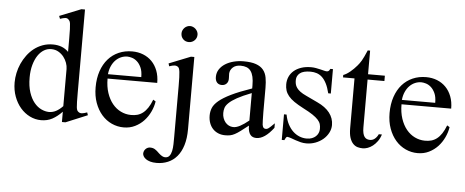

<svg xmlns="http://www.w3.org/2000/svg" viewBox="-56 -836 2892 1194"><g transform="rotate(5 1390.0 -239.0)"><path d="M369.1 14.6H347.2V-49.8Q317.4 -18.6 286.6 -2Q255.9 14.6 216.8 14.6Q179.7 14.6 146.2 -2Q112.8 -18.6 87.6 -47.9Q62.5 -77.1 47.6 -117.4Q32.7 -157.7 32.7 -205.1Q32.7 -233.9 39.1 -264.2Q45.4 -294.4 58.1 -322.8Q70.8 -351.1 89.4 -376.2Q107.9 -401.4 131.8 -420.2Q155.8 -439 185.5 -450Q215.3 -460.9 250 -460.9Q279.3 -460.9 303.5 -451.9Q327.6 -442.9 347.2 -423.3V-506.3Q347.2 -543.5 346.4 -564.9Q345.7 -586.4 344 -598.4Q342.3 -610.4 339.4 -615.2Q336.4 -620.1 332 -624.5Q323.7 -632.8 311.3 -631.6Q298.8 -630.4 279.3 -623.5L272.5 -641.1L406.7 -694.8H429.2V-177.2Q429.2 -141.1 429.7 -119.4Q430.2 -97.7 431.6 -85Q433.1 -72.3 436 -66.4Q439 -60.5 444.3 -56.6Q453.1 -49.3 466.1 -50.3Q479 -51.3 498.5 -58.6L504.4 -41.5ZM347.2 -315.9Q347.2 -334.5 340.1 -354.5Q333 -374.5 319.8 -391.4Q306.6 -408.2 287.6 -419.4Q268.6 -430.7 244.1 -431.2Q219.2 -432.1 197.3 -419.2Q175.3 -406.2 158.9 -381.8Q142.6 -357.4 132.8 -322.3Q123 -287.1 123 -244.1Q123 -189.9 135.7 -151.4Q148.4 -112.8 168.5 -88.4Q188.5 -64 212.9 -52.5Q237.3 -41 260.7 -40.5Q284.2 -40.5 305.2 -51.5Q326.2 -62.5 347.2 -84.5Z M916.5 -163.6Q911.6 -130.9 896.5 -98.9Q881.3 -66.9 857.9 -41.7Q834.5 -16.6 802.7 -1Q771 14.6 732.4 14.6Q692.9 14.6 657.2 -1.7Q621.6 -18.1 595 -48.6Q568.4 -79.1 552.7 -122.3Q537.1 -165.5 537.1 -218.8Q537.1 -275.4 552.5 -320.3Q567.9 -365.2 595.5 -396.5Q623 -427.7 661.1 -444.3Q699.2 -460.9 744.6 -460.9Q781.7 -460.9 813.2 -448.5Q844.7 -436 867.7 -412.6Q890.6 -389.2 903.6 -355.5Q916.5 -321.8 916.5 -279.3H606.4Q606.4 -229.5 619.6 -189.9Q632.8 -150.4 655.3 -123Q677.7 -95.7 707.3 -81.3Q736.8 -66.9 769.5 -66.4Q791.5 -65.9 810.3 -71Q829.1 -76.2 845.2 -88.6Q861.3 -101.1 875.2 -121.8Q889.2 -142.6 900.9 -173.3ZM814.5 -306.6Q814.5 -343.8 803.7 -366.9Q793 -390.1 777.8 -403.3Q762.7 -416.5 746.1 -421.4Q729.5 -426.3 717.3 -426.3Q697.8 -426.3 679 -418.5Q660.2 -410.6 645 -395.5Q629.9 -380.4 619.6 -357.9Q609.4 -335.4 606.4 -306.6Z M1140.1 -599.6Q1140.1 -589.4 1136.5 -580.3Q1132.8 -571.3 1126 -564.5Q1119.1 -557.6 1110.1 -553.5Q1101.1 -549.3 1089.8 -549.3Q1068.4 -549.3 1054.2 -563.5Q1040 -577.6 1040 -599.6Q1040 -609.9 1044.2 -618.9Q1048.3 -627.9 1055.2 -634.8Q1062 -641.6 1071 -645.5Q1080.1 -649.4 1089.8 -649.4Q1099.1 -649.4 1108.2 -645.5Q1117.2 -641.6 1124.3 -634.8Q1131.3 -627.9 1135.7 -618.9Q1140.1 -609.9 1140.1 -599.6ZM1132.3 -9.3Q1132.3 48.8 1119.1 91.3Q1106 133.8 1082.3 161.6Q1058.6 189.5 1026.1 203.1Q993.7 216.8 955.6 216.8Q932.1 216.8 915.5 211.9Q898.9 207 888.7 199.7Q878.4 192.4 873.3 183.6Q868.2 174.8 867.7 167.5Q867.7 149.4 879.6 137.2Q891.6 125 908.2 125Q925.3 125 937.7 132.6Q950.2 140.1 965.8 156.2Q988.3 177.2 1005.4 177.2Q1022.9 177.2 1032.2 165.3Q1041.5 153.3 1045.7 134.3Q1049.8 115.2 1050.3 92Q1050.8 68.8 1050.8 45.9V-272.5Q1050.8 -304.2 1050 -325.2Q1049.3 -346.2 1047.6 -359.6Q1045.9 -373 1043.2 -379.9Q1040.5 -386.7 1036.6 -389.6Q1026.9 -397 1014.6 -396.5Q1002.4 -396 981.4 -388.7L976.1 -406.2L1111.3 -460H1132.3Z M1667 -64.5Q1611.8 8.3 1560.1 8.3Q1549.3 8.3 1539.8 4.9Q1530.3 1.5 1523.2 -6.8Q1516.1 -15.1 1512 -29.1Q1507.8 -43 1507.8 -64.5Q1478.5 -41.5 1459.2 -27.1Q1439.9 -12.7 1425 -4.9Q1410.2 2.9 1396.7 5.6Q1383.3 8.3 1365.7 8.3Q1341.8 8.3 1322.3 0.2Q1302.7 -7.8 1288.6 -22.7Q1274.4 -37.6 1266.6 -58.8Q1258.8 -80.1 1258.8 -106Q1258.8 -130.9 1267.8 -153.3Q1276.9 -175.8 1303.7 -198.5Q1330.6 -221.2 1379.4 -245.1Q1428.2 -269 1507.8 -296.4V-314.9Q1507.8 -347.2 1502.7 -369.1Q1497.6 -391.1 1487.3 -405Q1477.1 -418.9 1461.4 -425Q1445.8 -431.2 1424.3 -431.2Q1393.6 -431.2 1376 -415.3Q1358.4 -399.4 1356.9 -376.5L1357.9 -347.2Q1358.9 -326.2 1347.4 -313.7Q1335.9 -301.3 1317.4 -301.3Q1297.9 -301.3 1287.1 -313.7Q1276.4 -326.2 1276.4 -348.1Q1276.4 -374.5 1289.8 -395.3Q1303.2 -416 1325.9 -430.4Q1348.6 -444.8 1378.2 -452.4Q1407.7 -460 1439.9 -460Q1488.3 -460 1517.8 -449.5Q1547.4 -439 1563.5 -419.2Q1579.6 -399.4 1584.7 -371.1Q1589.8 -342.8 1589.8 -307.6V-155.3Q1589.8 -124 1590.8 -104Q1591.8 -84 1592.3 -77.1Q1594.7 -64 1599.6 -58.6Q1604.5 -53.2 1613.8 -53.2Q1618.2 -53.2 1622.1 -54.4Q1626 -55.7 1631.3 -59.6Q1636.7 -63.5 1645 -71.3Q1653.3 -79.1 1667 -92.8ZM1507.8 -267.6Q1451.2 -245.6 1418.2 -227.3Q1385.3 -209 1368.2 -192.4Q1351.1 -175.8 1346.4 -160.4Q1341.8 -145 1341.8 -128.9Q1341.8 -111.3 1347.2 -96.7Q1352.5 -82 1361.6 -71Q1370.6 -60.1 1383.1 -53.7Q1395.5 -47.4 1409.7 -46.9Q1428.7 -45.9 1452.9 -58.6Q1477.1 -71.3 1507.8 -96.2Z M2022 -112.8Q2022 -87.4 2009.8 -64.2Q1997.6 -41 1977.1 -23.4Q1956.5 -5.9 1929.4 4.4Q1902.3 14.6 1872.6 14.6Q1854.5 14.6 1837.6 10.5Q1820.8 6.3 1805.4 1Q1790 -4.4 1776.6 -9.3Q1763.2 -14.2 1752 -15.6Q1746.6 -15.6 1742.2 -7.8Q1737.8 0 1734.9 6.3H1718.8V-153.3H1734.9Q1741.2 -119.1 1754.6 -93.5Q1768.1 -67.9 1786.4 -50.5Q1804.7 -33.2 1826.7 -24.4Q1848.6 -15.6 1872.6 -15.6Q1890.6 -15.6 1904.8 -21Q1918.9 -26.4 1928.7 -35.4Q1938.5 -44.4 1943.8 -56.4Q1949.2 -68.4 1949.2 -81.5Q1949.7 -98.1 1945.6 -112.1Q1941.4 -126 1929.2 -139.4Q1917 -152.8 1894.8 -167.7Q1872.6 -182.6 1835.9 -201.2Q1800.3 -219.7 1777.1 -235.8Q1753.9 -252 1740.5 -268.6Q1727.1 -285.2 1721.7 -302.7Q1716.3 -320.3 1716.3 -340.8Q1716.3 -365.7 1725.8 -387.5Q1735.4 -409.2 1753.9 -425.3Q1772.5 -441.4 1799.6 -450.7Q1826.7 -460 1861.8 -460Q1877 -460 1891.8 -457.3Q1906.7 -454.6 1919.9 -451.4Q1933.1 -448.2 1943.4 -445.6Q1953.6 -442.9 1959.5 -442.9Q1966.3 -442.9 1970.9 -445.6Q1975.6 -448.2 1981.4 -460H1997.6V-307.6H1981.4Q1972.7 -343.8 1960.4 -367.7Q1948.2 -391.6 1933.1 -405.8Q1918 -419.9 1899.7 -426Q1881.3 -432.1 1860.4 -432.1Q1815.4 -432.1 1794.7 -415.8Q1773.9 -399.4 1773.4 -373.5Q1772.9 -360.4 1775.6 -347.9Q1778.3 -335.4 1786.4 -324Q1794.4 -312.5 1808.8 -301.8Q1823.2 -291 1846.7 -280.3L1918.9 -246.1Q1969.7 -222.7 1995.8 -189Q2022 -155.3 2022 -112.8Z M2336.4 -81.5Q2328.6 -56.6 2315.4 -38.6Q2302.2 -20.5 2287.1 -8.8Q2272 2.9 2255.6 8.8Q2239.3 14.6 2224.6 14.6Q2208.5 14.6 2192.9 10.3Q2177.2 5.9 2164.6 -7.1Q2151.9 -20 2144 -43.2Q2136.2 -66.4 2136.2 -104V-414.1H2064.5V-429.2Q2084.5 -436.5 2106.7 -454.8Q2128.9 -473.1 2147.9 -495.6Q2154.8 -503.9 2160.2 -511.2Q2165.5 -518.6 2171.9 -529.1Q2178.2 -539.6 2185.5 -555.2Q2192.9 -570.8 2203.1 -594.7H2217.8V-447.3H2322.8V-414.1H2217.8V-115.7Q2217.8 -93.8 2221.2 -79.6Q2224.6 -65.4 2230.7 -57.1Q2236.8 -48.8 2244.9 -45.4Q2252.9 -42 2262.2 -41.5Q2280.3 -40.5 2294.2 -51.5Q2308.1 -62.5 2316.9 -81.5Z M2751.5 -163.6Q2746.6 -130.9 2731.4 -98.9Q2716.3 -66.9 2692.9 -41.7Q2669.4 -16.6 2637.7 -1Q2606 14.6 2567.4 14.6Q2527.8 14.6 2492.2 -1.7Q2456.5 -18.1 2429.9 -48.6Q2403.3 -79.1 2387.7 -122.3Q2372.1 -165.5 2372.1 -218.8Q2372.1 -275.4 2387.5 -320.3Q2402.8 -365.2 2430.4 -396.5Q2458 -427.7 2496.1 -444.3Q2534.2 -460.9 2579.6 -460.9Q2616.7 -460.9 2648.2 -448.5Q2679.7 -436 2702.6 -412.6Q2725.6 -389.2 2738.5 -355.5Q2751.5 -321.8 2751.5 -279.3H2441.4Q2441.4 -229.5 2454.6 -189.9Q2467.8 -150.4 2490.2 -123Q2512.7 -95.7 2542.2 -81.3Q2571.8 -66.9 2604.5 -66.4Q2626.5 -65.9 2645.3 -71Q2664.1 -76.2 2680.2 -88.6Q2696.3 -101.1 2710.2 -121.8Q2724.1 -142.6 2735.8 -173.3ZM2649.4 -306.6Q2649.4 -343.8 2638.7 -366.9Q2627.9 -390.1 2612.8 -403.3Q2597.7 -416.5 2581.1 -421.4Q2564.5 -426.3 2552.2 -426.3Q2532.7 -426.3 2513.9 -418.5Q2495.1 -410.6 2480 -395.5Q2464.8 -380.4 2454.6 -357.9Q2444.3 -335.4 2441.4 -306.6Z"/></g></svg>

Font: GodaGr
Style: Regular
Weight: 400
Version: 1.0.0